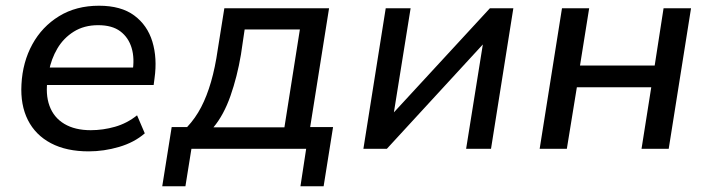

<svg xmlns="http://www.w3.org/2000/svg" viewBox="-20 -520 2481 671"><path d="M290 9Q212 9 158 -19.5Q104 -48 77.5 -100.5Q51 -153 55 -225Q59 -303 93 -365Q127 -427 186.5 -463.5Q246 -500 326 -500Q403 -500 449 -466Q495 -432 512.5 -374.5Q530 -317 520 -246L517 -223H127L136 -284H463L443 -268Q451 -316 440 -352.5Q429 -389 400.5 -410.5Q372 -432 323 -432Q274 -432 238 -409.5Q202 -387 180.5 -350.5Q159 -314 151 -271L147 -247Q138 -191 153 -150Q168 -109 205 -87Q242 -65 297 -65Q340 -65 382 -77Q424 -89 459 -117L486 -54Q449 -22 396 -6.5Q343 9 290 9Z M547 131 580 -76H634Q663 -107 683 -145.5Q703 -184 717.5 -234Q732 -284 741 -347L764 -491H1130L1064 -76H1144L1111 131H1030L1050 0H649L628 131ZM726 -75H974L1028 -417H835L822 -329Q809 -252 785.5 -185Q762 -118 726 -75Z M1250 0 1328 -491H1415L1353 -105H1336L1692 -491H1774L1696 0H1609L1671 -387H1688L1332 0Z M1866 0 1944 -491H2039L2007 -291H2268L2299 -491H2395L2317 0H2222L2256 -215H1996L1961 0Z"/></svg>

Font: Nunito Sans 10pt Medium
Style: Italic
Weight: 500
Italic angle: -9°
Designer: Vernon Adams
Foundry: Vernon Adams
Version: Version 3.101;gftools[0.9.27]